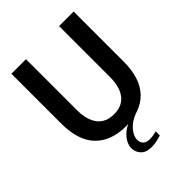

<svg xmlns="http://www.w3.org/2000/svg" viewBox="-264 -856 1202 1202"><g transform="rotate(-45 337.0 -255.0)"><path d="M337 12Q205 12 133 -62.5Q61 -137 61 -287V-728H190V-279Q190 -190 227 -142Q264 -94 337 -94Q409 -94 446 -142Q483 -190 483 -279V-728H612V-287Q612 -137 540 -62.5Q468 12 337 12ZM359 218Q309 218 285.5 192Q262 166 262 134Q262 90 301.5 49.5Q341 9 411 -7L438 -2Q385 18 355 53Q325 88 325 122Q325 146 340.5 160.5Q356 175 386 175Q398 175 413.5 172.5Q429 170 445 166V202Q396 218 359 218Z"/></g></svg>

Font: Murecho Medium
Style: Regular
Weight: 500
Designer: Neil Summerour
Foundry: Positype
Version: Version 1.010; ttfautohint (v1.8.3)